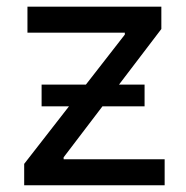

<svg xmlns="http://www.w3.org/2000/svg" viewBox="-20 -550 553 570"><path d="M51.8 -63.5V0H468.8V-77.1H168.9V-83L459 -463.9V-530.3H61.5V-453.1H350.6V-447.3ZM103.5 -298.8V-234.4H409.2V-298.8Z"/></svg>

Font: Pretendard Variable
Style: Regular
Weight: 400
Designer: Base glyphs from Inter by Rasmus Andersson; Hangeul glyphs from Noto Sans CJK(Source Han Sans) by Jang Soo-young and Kan
Foundry: Kil Hyung-jin
Version: Version 1.309;Glyphs 3.2 (3225)